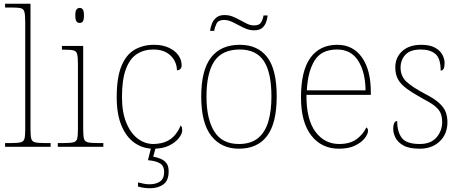

<svg xmlns="http://www.w3.org/2000/svg" viewBox="-20 -780 2449 1020"><path d="M7 0V-20H37Q74 -20 90 -24Q106 -28 110 -43.5Q114 -59 114 -94V-662Q114 -699 110 -715.5Q106 -732 91.5 -736Q77 -740 47 -740H7V-760H142V-94Q142 -59 146 -43.5Q150 -28 166.5 -24Q183 -20 219 -20H249V0Z M287 0V-20H317Q354 -20 370 -24Q386 -28 390 -43.5Q394 -59 394 -94V-438Q394 -475 390 -491.5Q386 -508 371.5 -512Q357 -516 327 -516H309V-536H422V-94Q422 -59 426 -43.5Q430 -28 446.5 -24Q463 -20 499 -20H529V0ZM403 -658Q393 -658 386.5 -666Q380 -674 380 -698Q380 -721 386.5 -729.5Q393 -738 403 -738Q414 -738 420 -729.5Q426 -721 426 -698Q426 -674 420 -666Q414 -658 403 -658Z M795 10Q741 10 697 -19.5Q653 -49 626.5 -110Q600 -171 600 -263Q600 -369 625.5 -430Q651 -491 696 -516.5Q741 -542 798 -542Q844 -542 877 -526.5Q910 -511 927.5 -486.5Q945 -462 945 -433Q945 -425 942 -419Q939 -413 933.5 -410Q928 -407 920 -406Q920 -434 906 -459.5Q892 -485 864.5 -501Q837 -517 794 -517Q745 -517 707.5 -493Q670 -469 649 -413.5Q628 -358 628 -264Q628 -184 651 -128Q674 -72 712 -43.5Q750 -15 795 -15Q837 -16 865 -29Q893 -42 911 -64.5Q929 -87 940 -114Q945 -108 946.5 -101.5Q948 -95 948 -86Q948 -70 930.5 -47Q913 -24 879 -7Q845 10 795 10ZM777 220Q762 220 746.5 218Q731 216 713 211V189Q731 193 744 196Q757 199 774 199Q809 199 830.5 184Q852 169 852 133Q852 102 831 88.5Q810 75 766 71L786 -9H811L794 52Q814 56 833 63.5Q852 71 864 86.5Q876 102 876 130Q876 180 847.5 200Q819 220 777 220Z M1249 10Q1156 10 1102.5 -58Q1049 -126 1049 -267Q1049 -407 1101 -474.5Q1153 -542 1254 -542Q1349 -542 1399.5 -476.5Q1450 -411 1450 -267Q1450 -126 1399 -58Q1348 10 1249 10ZM1249 -15Q1313 -15 1351 -46.5Q1389 -78 1405.5 -134.5Q1422 -191 1422 -267Q1422 -395 1381.5 -456Q1341 -517 1254 -517Q1160 -517 1118.5 -454.5Q1077 -392 1077 -267Q1077 -148 1118.5 -81.5Q1160 -15 1249 -15ZM1330 -619Q1307 -619 1286.5 -627.5Q1266 -636 1247 -646.5Q1228 -657 1209 -665.5Q1190 -674 1170 -674Q1140 -674 1130.5 -655Q1121 -636 1118 -616H1096Q1098 -634 1105.5 -653.5Q1113 -673 1129 -686.5Q1145 -700 1172 -700Q1197 -700 1217.5 -691.5Q1238 -683 1256.5 -672.5Q1275 -662 1293 -653.5Q1311 -645 1330 -645Q1358 -645 1367.5 -661.5Q1377 -678 1380 -698H1402Q1400 -679 1393 -660.5Q1386 -642 1371.5 -630.5Q1357 -619 1330 -619Z M1781 10Q1688 10 1633.5 -60.5Q1579 -131 1579 -262Q1579 -404 1629 -473Q1679 -542 1772 -542Q1855 -542 1902.5 -475.5Q1950 -409 1950 -290V-276H1608Q1607 -146 1655.5 -80.5Q1704 -15 1782 -15Q1839 -15 1874 -40.5Q1909 -66 1926 -103Q1931 -100 1933 -96Q1935 -92 1935 -85Q1935 -68 1917.5 -45.5Q1900 -23 1866 -6.5Q1832 10 1781 10ZM1922 -300Q1921 -397 1883 -457Q1845 -517 1771 -517Q1687 -517 1651 -458Q1615 -399 1610 -300Z M2210 10Q2154 10 2123.5 -7Q2093 -24 2081 -48.5Q2069 -73 2069 -95Q2069 -109 2071.5 -118.5Q2074 -128 2078.5 -132.5Q2083 -137 2090 -137Q2090 -80 2114.5 -47.5Q2139 -15 2210 -15Q2269 -15 2299 -50Q2329 -85 2329 -132Q2329 -156 2322 -175.5Q2315 -195 2294.5 -213Q2274 -231 2233 -252Q2175 -284 2141.5 -308.5Q2108 -333 2094 -359.5Q2080 -386 2080 -422Q2080 -475 2117 -508.5Q2154 -542 2218 -542Q2263 -542 2290.5 -527Q2318 -512 2330 -489.5Q2342 -467 2342 -445Q2342 -426 2337 -415.5Q2332 -405 2321 -405Q2321 -470 2293 -493.5Q2265 -517 2215 -517Q2160 -517 2134 -489.5Q2108 -462 2108 -421Q2108 -374 2141 -344.5Q2174 -315 2235 -283Q2286 -257 2312 -233.5Q2338 -210 2347.5 -185.5Q2357 -161 2357 -131Q2357 -68 2316 -29Q2275 10 2210 10Z"/></svg>

Font: Noto Serif Ethiopic Thin
Style: Regular
Weight: 250
Version: Version 2.102